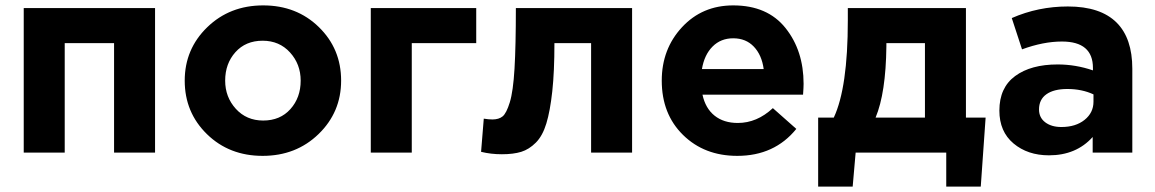

<svg xmlns="http://www.w3.org/2000/svg" viewBox="-20 -566 4282 712"><path d="M555 -536V0H403V-406H220V0H68V-536Z M665 -267Q665 -384 748.5 -465Q832 -546 956 -546Q1080 -546 1162.5 -465.5Q1245 -385 1245 -267Q1245 -150 1161.5 -69Q1078 12 954 12Q830 12 747.5 -68.5Q665 -149 665 -267ZM956 -119Q1019 -119 1057 -161.5Q1095 -204 1095 -267Q1095 -328 1055.5 -371.5Q1016 -415 954 -415Q891 -415 853 -372.5Q815 -330 815 -267Q815 -206 854.5 -162.5Q894 -119 956 -119Z M1746 -406H1507V0H1355V-536H1746Z M1893 -536H2324V0H2172V-406H2036Q2036 -300 2028 -227Q2020 -154 2006 -108Q1992 -62 1967 -37Q1942 -12 1913 -3Q1884 6 1841 6Q1800 6 1764 -3L1774 -126Q1792 -123 1806 -123Q1830 -123 1844 -134.5Q1858 -146 1870.5 -186.5Q1883 -227 1888 -311.5Q1893 -396 1893 -536Z M2714 12Q2592 12 2513 -65.5Q2434 -143 2434 -267Q2434 -384 2509 -465Q2584 -546 2699 -546Q2826 -546 2893 -462Q2960 -378 2960 -255Q2960 -243 2958 -215H2585Q2596 -164 2630 -137Q2664 -110 2716 -110Q2787 -110 2846 -165L2933 -88Q2852 12 2714 12ZM2583 -310H2812Q2805 -362 2775.5 -393Q2746 -424 2699 -424Q2653 -424 2622.5 -393.5Q2592 -363 2583 -310Z M3227 -130H3410V-406H3267V-394Q3265 -221 3227 -130ZM3489 0H3153L3142 126H3014V-130H3072Q3124 -241 3124 -490V-536H3562V-130H3635L3617 126H3489Z M3870 10Q3791 10 3738.5 -34Q3686 -78 3686 -156Q3686 -241 3744.5 -284Q3803 -327 3902 -327Q3969 -327 4033 -305V-314Q4033 -412 3918 -412Q3849 -412 3770 -383L3732 -499Q3830 -542 3940 -542Q4061 -542 4121 -482Q4179 -424 4179 -311V0H4032V-58Q3971 10 3870 10ZM3916 -95Q3969 -95 4002 -121.5Q4035 -148 4035 -189V-216Q3992 -236 3938 -236Q3888 -236 3860.5 -216.5Q3833 -197 3833 -160Q3833 -130 3856 -112.5Q3879 -95 3916 -95Z"/></svg>

Font: Quicksand
Style: Bold
Weight: 700
Version: Version 3.000